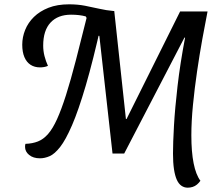

<svg xmlns="http://www.w3.org/2000/svg" viewBox="-20 -711 983 889"><path d="M501 0 440 -545 429 -546 384 -660H509L563 -160H566L814 -658H932L834 -537L555 0ZM165 22Q134 22 115 6.5Q96 -9 96 -31Q96 -41 98 -45Q130 -46 155.5 -56Q181 -66 202.5 -90.5Q224 -115 244 -159Q264 -203 285.5 -270.5Q307 -338 332 -434.5Q357 -531 389 -660L450 -605Q411 -430 377 -314.5Q343 -199 313.5 -131Q284 -63 258.5 -30.5Q233 2 210 12Q187 22 165 22ZM165 -399Q140 -399 121.5 -411Q103 -423 93 -446.5Q83 -470 83 -504Q83 -539 96.5 -572.5Q110 -606 137 -632.5Q164 -659 204.5 -675Q245 -691 300 -691Q339 -691 373 -684.5Q407 -678 439.5 -670.5Q472 -663 506 -660L457 -616L382 -626L377 -635Q348 -643 309 -643Q248 -643 214 -606.5Q180 -570 180 -500Q180 -475 186 -451.5Q192 -428 202 -406Q193 -402 183.5 -400.5Q174 -399 165 -399ZM849 158Q833 158 820 149Q807 140 798.5 121Q790 102 785.5 72Q781 42 781 0Q781 -49 785.5 -128.5Q790 -208 802 -312Q814 -416 837 -537H831L815 -658H941Q930 -603 917 -531Q904 -459 892.5 -380.5Q881 -302 873.5 -225.5Q866 -149 866 -84Q866 -8 876.5 45Q887 98 908 126Q901 136 892 143.5Q883 151 872 154.5Q861 158 849 158Z"/></svg>

Font: Sansita Swashed Light
Style: Regular
Weight: 300
Designer: Pablo Cosgaya
Foundry: Omnibus-Type
Version: Version 1.003